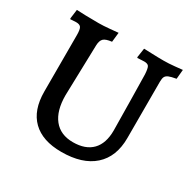

<svg xmlns="http://www.w3.org/2000/svg" viewBox="-147 -798 964 960"><g transform="rotate(30 335.0 -317.5)"><path d="M98 -207V-533Q98 -565 91 -576Q84 -587 63 -587Q53 -587 43 -586Q33 -585 30 -585L28 -589L35 -642Q48 -641 85 -640Q122 -639 162 -639Q188 -639 225 -642.5Q262 -646 273 -647L267 -592Q232 -588 220 -576Q208 -564 207 -537L199 -244Q199 -155 237.5 -107Q276 -59 348 -59Q420 -59 458 -98Q496 -137 496 -212Q495 -291 493.5 -391.5Q492 -492 491 -533Q489 -567 482.5 -577Q476 -587 456 -587Q445 -587 433 -586Q421 -585 417 -585L415 -589L423 -642Q435 -642 469 -640.5Q503 -639 537 -639Q566 -639 600 -642.5Q634 -646 644 -647L639 -593Q610 -588 597 -582.5Q584 -577 579 -567.5Q574 -558 574 -538V-213Q574 -105 508.5 -46.5Q443 12 322 12Q213 12 155.5 -44Q98 -100 98 -207Z"/></g></svg>

Font: Alegreya Medium
Style: Regular
Weight: 500
Designer: Juan Pablo del Peral
Foundry: Huerta Tipografica
Version: Version 2.007; ttfautohint (v1.6)